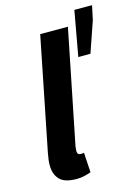

<svg xmlns="http://www.w3.org/2000/svg" viewBox="-118 -837 667 916"><g transform="rotate(-15 215.0 -379.0)"><path d="M145.3 12Q85.8 12 61.3 -13.9Q36.8 -39.8 36.8 -85Q36.8 -98.2 38.7 -112.6Q40.6 -127 44.1 -145.6L155 -700.6H291.8L179.2 -140.3Q178.2 -131.6 177.7 -127Q177.2 -122.5 177.2 -117Q177.2 -98 194.5 -98Q197.5 -98 200.8 -98.5Q204.2 -99 210.2 -100L216.2 -2.2Q201.8 3.2 183.8 7.6Q165.9 12 145.3 12ZM302.3 -548 342.3 -770.1H429.6L415 -700.7L362.2 -548Z"/></g></svg>

Font: Source Sans Variable
Style: Italic
Weight: 200
Italic angle: -11°
Designer: Paul D. Hunt
Foundry: Adobe Systems Incorporated
Version: Version 3.006;hotconv 1.0.111;makeotfexe 2.5.65597